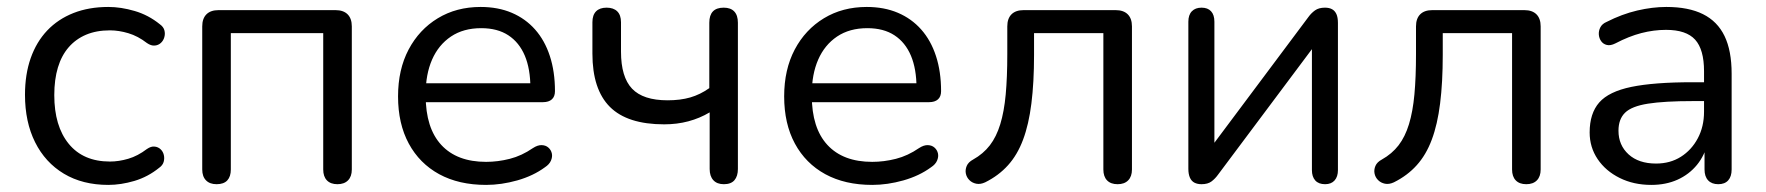

<svg xmlns="http://www.w3.org/2000/svg" viewBox="-20 -515 5004 544"><path d="M286.9 8.9Q214.1 8.9 161.1 -22.8Q108.1 -54.6 79.4 -112.1Q50.8 -169.5 50.8 -246.5Q50.8 -304.4 67 -350.4Q83.2 -396.3 113.8 -428.6Q144.4 -460.8 188.2 -478.1Q232 -495.3 286.9 -495.3Q322.5 -495.3 361.5 -483.9Q400.6 -472.5 433 -446.2Q443.2 -438.9 445.8 -429.1Q448.4 -419.3 445.6 -409.6Q442.9 -399.9 435.8 -393.4Q428.7 -386.8 418.4 -385.9Q408.1 -385 396.4 -393Q370.7 -412.9 343.7 -420.9Q316.7 -429 291.5 -429Q253.2 -429 224 -416.7Q194.7 -404.3 174.6 -381.1Q154.4 -357.9 144.1 -323.9Q133.8 -289.8 133.8 -245.5Q133.8 -157.7 174.8 -107.5Q215.9 -57.3 291.5 -57.3Q316.7 -57.3 343.5 -65.2Q370.2 -73 396.4 -92.9Q408.1 -100.9 418.2 -99.7Q428.2 -98.6 435.1 -92Q442 -85.5 444.2 -75.8Q446.5 -66.1 443.7 -56.3Q440.8 -46.5 431.1 -39.7Q399.2 -13.8 360.8 -2.4Q322.5 8.9 286.9 8.9Z M593.7 6.9Q574.3 6.9 563.7 -4Q553 -14.9 553 -34.8V-440.2Q553 -462.5 564.9 -474.4Q576.8 -486.3 599.2 -486.3H930.6Q953 -486.3 964.9 -474.4Q976.8 -462.5 976.8 -440.2V-34.8Q976.8 -14.9 966.1 -4Q955.4 6.9 936 6.9Q916.7 6.9 906.2 -4Q895.8 -14.9 895.8 -34.8V-421.2H634V-34.8Q634 -14.9 624.1 -4Q614.1 6.9 593.7 6.9Z M1357.3 8.9Q1280.1 8.9 1224.3 -21.5Q1168.6 -52 1138.2 -108.2Q1107.8 -164.4 1107.8 -241.9Q1107.8 -317.9 1137.7 -374.6Q1167.7 -431.3 1220.5 -463.3Q1273.3 -495.3 1341.7 -495.3Q1391 -495.3 1429.9 -478.8Q1468.7 -462.3 1496.1 -431.4Q1523.5 -400.5 1537.9 -356.3Q1552.4 -312.1 1552.4 -256.7Q1552.4 -241.4 1543.6 -233.5Q1534.8 -225.5 1518.2 -225.5H1169.6V-279H1499.4L1482.8 -265.6Q1482.8 -319.5 1467 -357.2Q1451.1 -394.8 1420.3 -415Q1389.5 -435.2 1343.5 -435.2Q1293 -435.2 1257.7 -411.5Q1222.4 -387.7 1204.2 -346.1Q1186.1 -304.5 1186.1 -249.7V-243.8Q1186.1 -152.2 1230.4 -104.3Q1274.7 -56.4 1357.2 -56.4Q1390.6 -56.4 1424.4 -65Q1458.2 -73.6 1489.9 -95.4Q1503.5 -104.3 1515 -103.8Q1526.4 -103.4 1533.8 -96.8Q1541.2 -90.3 1543.5 -80.5Q1545.7 -70.8 1541.1 -60.1Q1536.6 -49.3 1523.9 -41Q1491 -16.8 1445.8 -3.9Q1400.5 8.9 1357.3 8.9Z M2030.9 6.9Q2011.5 6.9 2001.1 -4.5Q1990.7 -15.9 1990.7 -36.2V-196.6Q1962.6 -179.9 1930.4 -171.3Q1898.2 -162.7 1861.8 -162.7Q1757.6 -162.7 1708 -212.2Q1658.5 -261.8 1658.5 -363.1V-452Q1658.5 -472.4 1668.9 -482.9Q1679.3 -493.3 1698.7 -493.3Q1718.1 -493.3 1728.8 -482.9Q1739.5 -472.4 1739.5 -452V-368.8Q1739.5 -296.8 1770.8 -263.8Q1802.1 -230.8 1871.6 -230.8Q1907.6 -230.8 1935.7 -238.9Q1963.8 -247 1989.7 -265.3V-450.6Q1989.7 -493.3 2030.5 -493.3Q2050.3 -493.3 2060.5 -482.4Q2070.7 -471.5 2070.7 -450.6V-36.2Q2070.7 -15.9 2061 -4.5Q2051.3 6.9 2030.9 6.9Z M2451.3 8.9Q2374.1 8.9 2318.3 -21.5Q2262.6 -52 2232.2 -108.2Q2201.8 -164.4 2201.8 -241.9Q2201.8 -317.9 2231.7 -374.6Q2261.7 -431.3 2314.5 -463.3Q2367.3 -495.3 2435.7 -495.3Q2485 -495.3 2523.9 -478.8Q2562.7 -462.3 2590.1 -431.4Q2617.5 -400.5 2631.9 -356.3Q2646.4 -312.1 2646.4 -256.7Q2646.4 -241.4 2637.6 -233.5Q2628.8 -225.5 2612.2 -225.5H2263.6V-279H2593.4L2576.8 -265.6Q2576.8 -319.5 2561 -357.2Q2545.1 -394.8 2514.3 -415Q2483.5 -435.2 2437.5 -435.2Q2387 -435.2 2351.7 -411.5Q2316.4 -387.7 2298.2 -346.1Q2280.1 -304.5 2280.1 -249.7V-243.8Q2280.1 -152.2 2324.4 -104.3Q2368.7 -56.4 2451.2 -56.4Q2484.6 -56.4 2518.4 -65Q2552.2 -73.6 2583.9 -95.4Q2597.5 -104.3 2609 -103.8Q2620.4 -103.4 2627.8 -96.8Q2635.2 -90.3 2637.5 -80.5Q2639.7 -70.8 2635.1 -60.1Q2630.6 -49.3 2617.9 -41Q2585 -16.8 2539.8 -3.9Q2494.5 8.9 2451.3 8.9Z M3146.5 6.9Q3127.1 6.9 3116.6 -4Q3106.2 -14.9 3106.2 -34.8V-421.2H2909.8V-359.4Q2909.8 -281.4 2902.3 -221.9Q2894.9 -162.4 2878.7 -119.3Q2862.6 -76.2 2836.1 -46.9Q2809.7 -17.5 2771.3 1.6Q2757.7 7.9 2746 5.5Q2734.3 3.1 2726.6 -4.7Q2718.8 -12.5 2716.6 -23.1Q2714.4 -33.8 2719 -44.8Q2723.6 -55.7 2737.2 -63Q2765.9 -79.1 2784.6 -103.3Q2803.2 -127.5 2814.1 -163.1Q2825 -198.7 2829.5 -247.3Q2834 -295.9 2834 -361.9V-440.2Q2834 -462.5 2845.9 -474.4Q2857.8 -486.3 2880.2 -486.3H3141Q3163.4 -486.3 3175.3 -474.4Q3187.2 -462.5 3187.2 -440.2V-34.8Q3187.2 -14.9 3176.5 -4Q3165.9 6.9 3146.5 6.9Z M3384.3 6.9Q3372.8 6.9 3364.3 2.6Q3355.8 -1.8 3351.4 -11.7Q3347 -21.7 3347 -36.7V-453.4Q3347 -472.9 3357 -483.1Q3366.9 -493.3 3384.4 -493.3Q3401.9 -493.3 3411.3 -483.1Q3420.8 -472.9 3420.8 -453.4V-77.1H3395.8L3687.4 -467.1Q3695.2 -477.9 3705.9 -485.6Q3716.6 -493.3 3734 -493.3Q3746.1 -493.3 3754.1 -488.9Q3762.1 -484.6 3766.5 -475.1Q3770.8 -465.7 3770.8 -450.1V-32.9Q3770.8 -14.5 3761.4 -3.8Q3751.9 6.9 3734.5 6.9Q3716 6.9 3706.5 -3.8Q3697.1 -14.5 3697.1 -32.9V-409.7H3722.5L3430.5 -19.3Q3423.1 -9 3412.7 -1Q3402.2 6.9 3384.3 6.9Z M4304.5 6.9Q4285.1 6.9 4274.6 -4Q4264.2 -14.9 4264.2 -34.8V-421.2H4067.8V-359.4Q4067.8 -281.4 4060.3 -221.9Q4052.9 -162.4 4036.7 -119.3Q4020.6 -76.2 3994.1 -46.9Q3967.7 -17.5 3929.3 1.6Q3915.7 7.9 3904 5.5Q3892.3 3.1 3884.6 -4.7Q3876.8 -12.5 3874.6 -23.1Q3872.4 -33.8 3877 -44.8Q3881.6 -55.7 3895.2 -63Q3923.9 -79.1 3942.6 -103.3Q3961.2 -127.5 3972.1 -163.1Q3983 -198.7 3987.5 -247.3Q3992 -295.9 3992 -361.9V-440.2Q3992 -462.5 4003.9 -474.4Q4015.8 -486.3 4038.2 -486.3H4299Q4321.4 -486.3 4333.3 -474.4Q4345.2 -462.5 4345.2 -440.2V-34.8Q4345.2 -14.9 4334.5 -4Q4323.9 6.9 4304.5 6.9Z M4658.5 8.9Q4608.7 8.9 4569.1 -10.8Q4529.4 -30.5 4506.7 -64.1Q4484 -97.8 4484 -139.7Q4484 -193.7 4511.2 -224.7Q4538.4 -255.6 4602.2 -268.8Q4666 -282 4775.7 -282H4821V-228.6H4777.3Q4695.6 -228.6 4649.4 -221.3Q4603.1 -214 4584.4 -195.7Q4565.7 -177.5 4565.7 -144.6Q4565.7 -103.7 4594.3 -77.6Q4622.9 -51.6 4672.3 -51.6Q4712.2 -51.6 4742.5 -70.8Q4772.8 -90 4790.4 -123.1Q4808.1 -156.2 4808.1 -198.7V-313.1Q4808.1 -374.8 4782.9 -402.6Q4757.7 -430.4 4700.4 -430.4Q4665.6 -430.4 4630.5 -421.3Q4595.4 -412.2 4556.8 -392Q4543.1 -385.1 4532.8 -387.6Q4522.6 -390 4516.7 -398.2Q4510.8 -406.5 4510 -417Q4509.2 -427.5 4514.3 -437.5Q4519.4 -447.5 4532 -452.9Q4575.4 -475 4618.7 -485.2Q4662 -495.3 4701.2 -495.3Q4764.2 -495.3 4805.1 -474.9Q4846.1 -454.5 4866.2 -412.9Q4886.3 -371.3 4886.3 -306.1V-34.8Q4886.3 -14.9 4876.6 -4Q4866.9 6.9 4848.4 6.9Q4829.9 6.9 4819.7 -4Q4809.5 -14.9 4809.5 -34.8V-113H4819.1Q4810.5 -75.4 4788.2 -48Q4765.8 -20.7 4733 -5.9Q4700.1 8.9 4658.5 8.9Z"/></svg>

Font: Nunito ExtraLight
Style: Regular
Weight: 200
Designer: Vernon Adams
Foundry: Vernon Adams
Version: Version 3.602